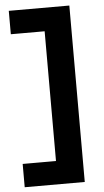

<svg xmlns="http://www.w3.org/2000/svg" viewBox="-60 -812 527 973"><g transform="rotate(-5 203.5 -325.0)"><path d="M25.5 123V4.5Q56.5 4.5 91.8 4.5Q127 4.5 175 4.5H258L195 97Q195 38 195 -17.2Q195 -72.5 195 -141.5V-515.5Q195 -583 195 -636.8Q195 -690.5 195 -748L248 -655.5H167Q127 -655.5 91.8 -655.5Q56.5 -655.5 23 -655.5V-774.5H331Q331 -717 331 -663Q331 -609 331 -542V-115.5Q331 -46.5 331 8.8Q331 64 331 123Z"/></g></svg>

Font: Commissioner Thin
Style: Bold
Weight: 700
Version: Version 1.001;gftools[0.9.23]